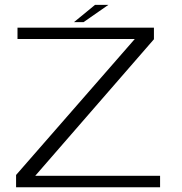

<svg xmlns="http://www.w3.org/2000/svg" viewBox="-20 -792 771 812"><path d="M48 0H657V-48.5H129L631 -626V-675H54V-627H550L48 -52ZM293 -698.5H333.5L438.5 -771.5H382Z"/></svg>

Font: Anybody Expanded Light
Style: Regular
Weight: 300
Width: 7
Version: Version 1.113;gftools[0.9.25]